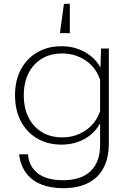

<svg xmlns="http://www.w3.org/2000/svg" viewBox="-20 -799 690 1009"><path d="M508 -444 511 -544H552V-46Q552 69 490 129.5Q428 190 312 190Q246 190 196.5 170Q147 150 117.5 110.5Q88 71 80 12H127Q132 75 178 111.5Q224 148 312 148Q406 148 456 100.5Q506 53 506 -37V-151Q478 -99 424.5 -69Q371 -39 303 -39Q231 -39 176 -71Q121 -103 90 -161.5Q59 -220 59 -298Q59 -377 90 -434.5Q121 -492 176 -524Q231 -556 303 -556Q372 -556 426.5 -525Q481 -494 508 -444ZM307 -77Q375 -77 429.5 -113.5Q484 -150 506 -215V-380Q484 -445 429.5 -481.5Q375 -518 307 -518Q246 -518 200.5 -491Q155 -464 130 -414.5Q105 -365 105 -298Q105 -231 130 -181.5Q155 -132 200.5 -104.5Q246 -77 307 -77ZM347 -779V-625H295L316 -779Z"/></svg>

Font: Azeret Mono Thin
Style: Regular
Weight: 100
Designer: Martin Vácha
Foundry: Displaay
Version: Version 1.002